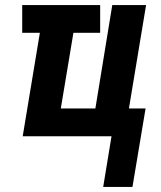

<svg xmlns="http://www.w3.org/2000/svg" viewBox="-20 -540 640 761"><path d="M389 201 422 0H70L138 -410H68V-520H377V-410H271L221 -110H358L425 -520H559L491 -110H557L505 201Z"/></svg>

Font: Iosevka SS04 XBd Ex Obl
Style: Regular
Weight: 800
Width: 7
Italic angle: -9°
Monospace: yes
Designer: Belleve Invis
Foundry: Belleve Invis
Version: Version 19.0.0; ttfautohint (v1.8.4)